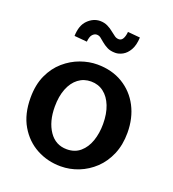

<svg xmlns="http://www.w3.org/2000/svg" viewBox="-136 -842 865 959"><g transform="rotate(20 296.5 -363.0)"><path d="M294 12Q224.5 12 166 -19.5Q107.5 -51 72 -111.5Q36.5 -172 36.5 -259Q36.5 -328.5 60 -379.5Q83.5 -430.5 121.8 -463.5Q160 -496.5 205.2 -512.8Q250.5 -529 294 -529Q372 -529 430 -494Q488 -459 519.8 -398Q551.5 -337 551.5 -259Q551.5 -195 530 -144.5Q508.5 -94 471.8 -59.2Q435 -24.5 389 -6.2Q343 12 294 12ZM294 -78.5Q336.5 -78.5 365 -103Q393.5 -127.5 407.8 -168.5Q422 -209.5 422 -259Q422 -313.5 406 -354Q390 -394.5 361.2 -416.5Q332.5 -438.5 294 -438.5Q255.5 -438.5 226.5 -416.5Q197.5 -394.5 181.5 -354Q165.5 -313.5 165.5 -259Q165.5 -179.5 199.8 -129Q234 -78.5 294 -78.5ZM205 -618 137.5 -624Q139 -680.5 167.8 -709Q196.5 -737.5 232.5 -738Q255 -738 273 -729.2Q291 -720.5 305 -708.5Q317.5 -699 327.5 -691.5Q337.5 -684 350.5 -684Q364 -684 371.8 -697.5Q379.5 -711 381.5 -734L447 -728Q445 -686 430.5 -661Q416 -636 396 -625Q376 -614 357 -614Q331 -614 313.5 -623Q296 -632 282.5 -643.5Q270.5 -653.5 261.5 -660.8Q252.5 -668 240 -668Q228.5 -668 218 -657Q207.5 -646 205 -618Z"/></g></svg>

Font: Expletus Sans SemiBold
Style: Regular
Weight: 600
Version: Version 7.500